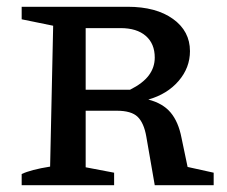

<svg xmlns="http://www.w3.org/2000/svg" viewBox="-20 -547 671 567"><path d="M534 -54 611 -37V0H437L412 -144Q405 -184 386.5 -202Q368 -220 325 -220H233V-53L317 -37V0H44V-33Q71 -46 128 -55L137 -471L44 -490V-527H357Q441 -527 491 -491Q541 -455 541 -396Q541 -347 507.5 -308Q474 -269 418 -253Q461 -242 484 -214.5Q507 -187 516 -140ZM336 -464H233V-282H364Q402 -301 419.5 -324.5Q437 -348 437 -377Q437 -418 410.5 -441Q384 -464 336 -464Z"/></svg>

Font: Piazzolla SC Medium
Style: Regular
Weight: 500
Designer: Juan Pablo del Peral
Foundry: Huerta Tipografica
Version: Version 1.330